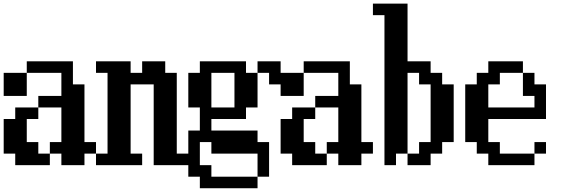

<svg xmlns="http://www.w3.org/2000/svg" viewBox="-20 -879 3040 1040"><path d="M0 -359.4V-484.4H125V-546.9H375V-421.9H437.5V-109.4H500V-46.9H437.5V15.6H312.5V-46.9H250V-109.4H312.5V-296.9H187.5V-359.4H312.5V-484.4H125V-359.4ZM0 -46.9V-234.4H62.5V-296.9H187.5V-234.4H125V-109.4H187.5V-46.9H250V15.6H62.5V-46.9Z M500 15.6V-46.9H562.5V-484.4H500V-546.9H687.5V-484.4H750V-546.9H875V-484.4H937.5V-46.9H1000V15.6H812.5V-421.9H687.5V-46.9H750V15.6Z M1125 -296.9H1250V-484.4H1125ZM1062.5 15.6H1125V78.1H1375V-46.9H1125V-109.4H1062.5ZM1000 78.1V-171.9H1062.5V-296.9H1000V-484.4H1062.5V-546.9H1312.5V-484.4H1375V-546.9H1500V-421.9H1437.5V-484.4H1375V-296.9H1312.5V-234.4H1125V-171.9H1375V-109.4H1437.5V78.1H1375V140.6H1062.5V78.1Z M1500 -359.4V-484.4H1625V-546.9H1875V-421.9H1937.5V-109.4H2000V-46.9H1937.5V15.6H1812.5V-46.9H1750V-109.4H1812.5V-296.9H1687.5V-359.4H1812.5V-484.4H1625V-359.4ZM1500 -46.9V-234.4H1562.5V-296.9H1687.5V-234.4H1625V-109.4H1687.5V-46.9H1750V15.6H1562.5V-46.9Z M2000 -796.9V-859.4H2187.5V-546.9H2312.5V-484.4H2375V-421.9H2437.5V-109.4H2375V-46.9H2312.5V15.6H2187.5V-46.9H2125V15.6H2062.5V-796.9ZM2187.5 -46.9H2250V-109.4H2312.5V-421.9H2250V-484.4H2187.5Z M2500 -109.4V-421.9H2562.5V-484.4H2625V-546.9H2812.5V-484.4H2875V-421.9H2937.5V-234.4H2625V-109.4H2687.5V-46.9H2875V15.6H2625V-46.9H2562.5V-109.4ZM2875 -46.9V-109.4H2937.5V-46.9ZM2812.5 -484.4H2687.5V-421.9H2625V-296.9H2875V-359.4H2812.5Z"/></svg>

Font: KH Dot Dougenzaka 16
Style: Regular
Weight: 400
Designer: Original version for X68000 by Keitarou Hiraki (http://hp.vector.co.jp/authors/VA000874/) / TrueType conversion by Homem
Version: Version 1.00.20150527